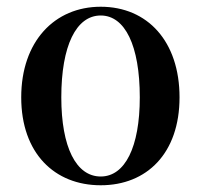

<svg xmlns="http://www.w3.org/2000/svg" viewBox="-20 -535 597 570"><path d="M279 15C416 15 513 -80 513 -246C513 -412 418 -515 279 -515C142 -515 43 -412 43 -246C43 -80 142 15 279 15ZM279 -11C206 -11 162 -98 162 -246C162 -399 206 -489 279 -489C351 -489 395 -400 395 -246C395 -98 351 -11 279 -11Z"/></svg>

Font: Sprat Condensed Medium
Style: Regular
Weight: 500
Width: 3
Designer: Ethan Nakache
Foundry: Collletttivo
Version: Version 2.000;Glyphs 3.2 (3217)